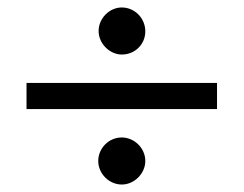

<svg xmlns="http://www.w3.org/2000/svg" viewBox="-20 -507 652 514"><path d="M51 -215H561V-285H51ZM243 -76C243 -42 272 -13 306 -13C340 -13 369 -43 369 -76C369 -111 339 -139 306 -139C271 -139 243 -110 243 -76ZM244 -424C244 -390 274 -361 306 -361C342 -361 369 -389 369 -423C369 -458 341 -487 306 -487C273 -487 244 -458 244 -424Z"/></svg>

Font: KpMath
Style: SansBold
Weight: 700
Version: Version 0.66